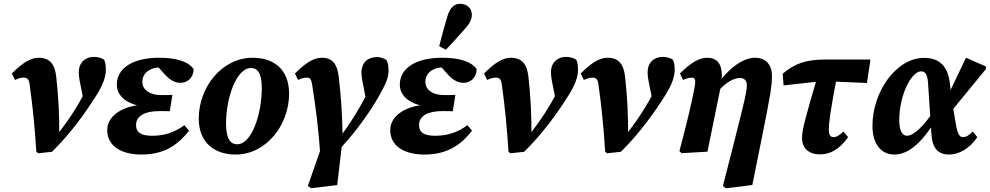

<svg xmlns="http://www.w3.org/2000/svg" viewBox="-20 -805 5253 1019"><path d="M172.8 0 182.9 8.6 256 0.6C356.7 -98.4 436.5 -211.1 492.5 -300.6C528.5 -358.2 541.7 -398.8 541.7 -435.7C541.7 -456.3 539.7 -474.7 532.4 -487.9C522.1 -495.1 504.7 -503.1 477.8 -503.1C436.4 -503.1 398.1 -477.1 398.1 -420.6C398.1 -395.4 404.4 -367.4 410.1 -339.3L428.5 -249.1L462.2 -372.9C456.2 -361.1 449.7 -350.4 442.6 -337.2C391.7 -240.9 343.5 -163.7 272.2 -76.2L294.4 -78.9C295.9 -189.2 289.8 -297.6 278.4 -398.6C270.8 -465.9 242.5 -498.5 186.2 -498.5C144.4 -498.5 102.2 -474.4 43 -415L59.6 -380.6C76.8 -388.5 90.3 -393 104.7 -393C123.6 -393 133.6 -385.5 137.1 -357.3C153.3 -243.4 164.6 -129 172.8 0Z M730.8 15.2C864.6 15.2 932.9 -47.9 983.4 -111.3L958.7 -140.5C909.4 -104.6 857.4 -84.5 788.1 -84.5C730.5 -84.5 702.1 -100.7 702.1 -141.2C702.1 -189.9 747.6 -215.4 826.5 -215.4C848 -215.4 870.4 -215.4 881 -214.4L895 -301.5C871.1 -300.5 857.9 -300.5 832.4 -300.5C775 -300.5 735.5 -328.2 735.5 -370.7C735.5 -419.7 779.6 -447.4 829.4 -447.4C860.2 -447.4 886.6 -449 921.8 -441.1L916.8 -472.5L803.3 -467.5L853.6 -411.2C881.3 -380.2 907.9 -365.5 938 -365.5C970.1 -365.5 1006 -387 1007.7 -438C979.6 -478.8 915.7 -498.5 824.8 -498.5C685.3 -498.5 599.9 -443.4 599.9 -355.6C599.9 -291.7 660 -248.9 745.2 -239.4L745.7 -248.6C646.8 -248.3 549.1 -197.8 549.1 -114.9C549.1 -29.3 624.2 15.2 730.8 15.2Z M1231 15.2C1392.1 15.2 1514.3 -140.9 1514.3 -307.7C1514.3 -439.4 1430.7 -498.5 1320.6 -498.5C1158.6 -498.5 1034.8 -343 1034.8 -176C1034.8 -44.7 1121.5 15.2 1231 15.2ZM1238.4 -39.3C1205.3 -39.3 1179.7 -64.2 1179.7 -149.3C1179.7 -284.6 1234 -444.1 1311.8 -444.1C1346.1 -444.1 1369.3 -418.7 1369.3 -337.8C1369.3 -198.1 1315.9 -39.3 1238.4 -39.3Z M1680.4 24.2 1756.1 14.1C1856.7 -87.8 1942.5 -207.4 1995.6 -302.8C2028.7 -361.8 2042 -395 2042 -427.5C2042 -457.6 2038.5 -473.1 2030.5 -487C2017.3 -494.9 2000.6 -502.2 1981.6 -502.2C1933.8 -502.2 1898.3 -475.4 1898.3 -418.2C1898.3 -393 1906.1 -362.9 1911 -336.2L1927.3 -249.6L1963.5 -373.8C1957.5 -361.9 1951 -351.2 1943.9 -338C1892 -236.9 1844.5 -155.2 1773.7 -63.8L1798.5 -73.9C1797.1 -187.1 1790 -298.3 1777.2 -401.5C1768.9 -466.6 1742.7 -498.5 1688.6 -498.5C1646.8 -498.5 1604.6 -474.4 1545.4 -415L1562 -380.6C1579.2 -388.5 1592.7 -393 1607.1 -393C1623.8 -393 1631.6 -386.2 1635.9 -360.2C1655.7 -237.3 1671.3 -113.8 1680.4 24.2ZM1631.1 193.8 1769.7 177.3 1795.9 -46.9 1685.1 -22.8 1613.9 182.2 1631.1 193.8Z M2232.8 15.2C2366.6 15.2 2434.9 -47.9 2485.4 -111.3L2460.7 -140.5C2411.4 -104.6 2359.4 -84.5 2290.1 -84.5C2232.5 -84.5 2204.1 -100.7 2204.1 -141.2C2204.1 -189.9 2249.6 -215.4 2328.5 -215.4C2350 -215.4 2372.4 -215.4 2383 -214.4L2397 -301.5C2373.1 -300.5 2359.9 -300.5 2334.4 -300.5C2277 -300.5 2237.5 -328.2 2237.5 -370.7C2237.5 -419.7 2281.6 -447.4 2331.4 -447.4C2362.2 -447.4 2388.6 -449 2423.8 -441.1L2418.8 -472.5L2305.3 -467.5L2355.6 -411.2C2383.3 -380.2 2409.9 -365.5 2440 -365.5C2472.1 -365.5 2508 -387 2509.7 -438C2481.6 -478.8 2417.7 -498.5 2326.8 -498.5C2187.3 -498.5 2101.9 -443.4 2101.9 -355.6C2101.9 -291.7 2162 -248.9 2247.2 -239.4L2247.7 -248.6C2148.8 -248.3 2051.1 -197.8 2051.1 -114.9C2051.1 -29.3 2126.2 15.2 2232.8 15.2ZM2310.9 -560 2346.4 -540.7C2380.3 -576.7 2411.5 -610.9 2443.3 -647C2471.1 -677.5 2484.3 -700.5 2484.3 -727.1C2484.3 -762 2457 -784.8 2422.2 -784.8C2392.2 -784.8 2367.8 -767.8 2351.8 -710C2338 -664.1 2323.9 -609.5 2310.9 -560Z M2678.8 0 2688.9 8.6 2762 0.6C2862.7 -98.4 2942.5 -211.1 2998.5 -300.6C3034.5 -358.2 3047.7 -398.8 3047.7 -435.7C3047.7 -456.3 3045.7 -474.7 3038.4 -487.9C3028.1 -495.1 3010.7 -503.1 2983.8 -503.1C2942.4 -503.1 2904.1 -477.1 2904.1 -420.6C2904.1 -395.4 2910.4 -367.4 2916.1 -339.3L2934.5 -249.1L2968.2 -372.9C2962.2 -361.1 2955.7 -350.4 2948.6 -337.2C2897.7 -240.9 2849.5 -163.7 2778.2 -76.2L2800.4 -78.9C2801.9 -189.2 2795.8 -297.6 2784.4 -398.6C2776.8 -465.9 2748.5 -498.5 2692.2 -498.5C2650.4 -498.5 2608.2 -474.4 2549 -415L2565.6 -380.6C2582.8 -388.5 2596.3 -393 2610.7 -393C2629.6 -393 2639.6 -385.5 2643.1 -357.3C2659.3 -243.4 2670.6 -129 2678.8 0Z M3191.8 0 3201.9 8.6 3275 0.6C3375.7 -98.4 3455.5 -211.1 3511.5 -300.6C3547.5 -358.2 3560.7 -398.8 3560.7 -435.7C3560.7 -456.3 3558.7 -474.7 3551.4 -487.9C3541.1 -495.1 3523.7 -503.1 3496.8 -503.1C3455.4 -503.1 3417.1 -477.1 3417.1 -420.6C3417.1 -395.4 3423.4 -367.4 3429.1 -339.3L3447.5 -249.1L3481.2 -372.9C3475.2 -361.1 3468.7 -350.4 3461.6 -337.2C3410.7 -240.9 3362.5 -163.7 3291.2 -76.2L3313.4 -78.9C3314.9 -189.2 3308.8 -297.6 3297.4 -398.6C3289.8 -465.9 3261.5 -498.5 3205.2 -498.5C3163.4 -498.5 3121.2 -474.4 3062 -415L3078.6 -380.6C3095.8 -388.5 3109.3 -393 3123.7 -393C3142.6 -393 3152.6 -385.5 3156.1 -357.3C3172.3 -243.4 3183.6 -129 3191.8 0Z M3586.1 -3.6 3597.1 8 3734.7 0 3805.7 -347.6C3822.8 -447.7 3799 -498.5 3733.4 -498.5C3691.8 -498.5 3649.1 -474.7 3588.8 -415L3605.4 -380.6C3623.9 -388.7 3637.5 -393 3652.6 -393C3670 -393 3673.8 -380.1 3666 -339C3649.7 -255.3 3632.3 -179.5 3586.1 -3.6ZM3816.6 182.2 3833 194.3 3972.8 176.8 4026.3 -88.8C4068.9 -300.2 4077 -349.6 4077 -400.6C4077 -462.2 4044.7 -498.5 3986.5 -498.5C3927.2 -498.5 3851.1 -448.5 3784.5 -353L3785 -314.3C3828.7 -365.2 3872.9 -391.1 3905.9 -391.1C3931.4 -391.1 3943.5 -377.6 3943.5 -352.4C3943.5 -319.8 3934.8 -281.7 3875.8 -49.4L3816.6 182.2Z M4138.5 -351.6 4332.3 -373.2H4378.5L4581.2 -364.6L4599.9 -489.2H4366.9C4253.2 -489.2 4199.4 -467.5 4134.2 -414.1L4138.5 -351.6ZM4332.2 14.4C4382.8 14.4 4434.3 -9.6 4481.2 -77.3L4456.6 -106.8C4436 -87.4 4419.4 -77.1 4404.7 -77.1C4387.3 -77.1 4379 -87.9 4379 -116.5C4379 -157.4 4385.3 -206 4424.1 -411.1L4322.8 -413.6C4250.2 -165.7 4236.7 -114.6 4236.7 -72.5C4236.7 -17.2 4273.8 14.4 4332.2 14.4Z M4725.7 15.2C4809.4 15.2 4882.1 -59.7 4957 -184.4L4938.2 -217.8C4882.9 -139.1 4832 -84.6 4793.9 -84.6C4771.3 -84.6 4752.6 -106.2 4752.6 -168.2C4752.6 -297.8 4815.9 -426.3 4868.7 -426.3C4888.8 -426.3 4901.3 -413 4905.2 -367.5L4923.4 -91.9C4928.2 -15.6 4961.4 15.2 5016.6 15.2C5068.9 15.2 5125.2 -15.2 5167.1 -77.2L5142.5 -106.6C5119.9 -83.8 5104.9 -77.1 5092.7 -77.1C5073.4 -77.1 5062.9 -88.4 5053 -146.4L5035.6 -250L5031.2 -274.9L5021.6 -361C5011 -451.4 4968.7 -497.8 4883.7 -497.8C4738.1 -497.8 4610.3 -320.1 4610.3 -136.4C4610.3 -42.2 4655.7 15.2 4725.7 15.2ZM5027.8 -213.2 5212.6 -438.5V-452.2L5106.7 -498.7L4994.4 -263.1L5027.8 -213.2Z"/></svg>

Font: Source Serif Variable
Style: Italic
Weight: 389
Italic angle: -12°
Designer: Frank Grießhammer
Foundry: Adobe Systems Incorporated
Version: Version 3.001;hotconv 1.0.111;makeotfexe 2.5.65597